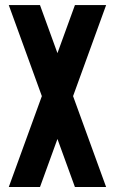

<svg xmlns="http://www.w3.org/2000/svg" viewBox="-20 -544 457 757"><path d="M398.4 193.4 268.1 -165 398.4 -523.9H275.4L206.5 -334.5L137.7 -523.9H14.6L145 -165L14.6 193.4H137.7L206.5 3.9L275.4 193.4Z"/></svg>

Font: Tuffy
Style: Bold
Weight: 700
Designer: Thatcher Ulrich, Karoly Barta, Michael Everson
Version: Version 001.270